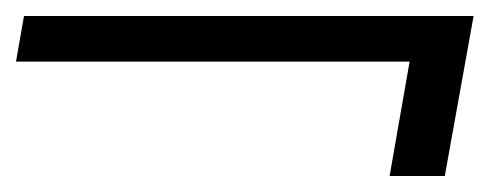

<svg xmlns="http://www.w3.org/2000/svg" viewBox="-29 -450 612 240"><path d="M458 -230 483 -373H-9L1 -430H563L527 -230Z"/></svg>

Font: DM Sans Light
Style: Italic
Weight: 300
Italic angle: -10°
Designer: Colophon Foundry, Jonny Pinhorn
Foundry: Colophon Foundry
Version: Version 4.004;gftools[0.9.30]